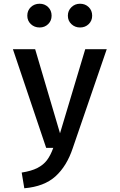

<svg xmlns="http://www.w3.org/2000/svg" viewBox="-20 -791 640 1027"><path d="M369 2Q337 98 276.5 152.5Q216 207 110 216L96 132Q148 124 180 107.5Q212 91 231 66Q250 41 265 0H227L49 -528H168L301 -78L436 -528H551ZM126 -707Q126 -735 145 -753Q164 -771 192 -771Q219 -771 237.5 -753Q256 -735 256 -707Q256 -680 237.5 -662Q219 -644 192 -644Q164 -644 145 -662Q126 -680 126 -707ZM343 -707Q343 -734 362 -752.5Q381 -771 408 -771Q436 -771 454.5 -753Q473 -735 473 -707Q473 -680 454.5 -662Q436 -644 408 -644Q381 -644 362 -662Q343 -680 343 -707Z"/></svg>

Font: Fira Mono Medium
Style: Regular
Weight: 500
Designer: Carrois Corporate & Edenspiekermann AG
Foundry: Carrois Corporate GbR & Edenspiekermann AG
Version: Version 3.206